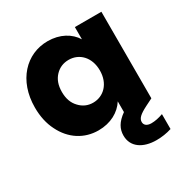

<svg xmlns="http://www.w3.org/2000/svg" viewBox="-178 -711 1034 1072"><g transform="rotate(-30 339.5 -174.5)"><path d="M28 -280C28 -223 39 -172 61 -129C104 -41 182 8 273 8C352 8 413 -27 446 -79V-10C397 25 378 60 378 103C378 176 439 217 526 217C560 217 593 212 624 202V106C596 116 571 121 548 121C520 121 504 108 504 88C504 65 522 48 571 23L617 0V-558H446V-479C414 -531 353 -566 274 -566C136 -566 28 -454 28 -280ZM238 -381C261 -405 290 -417 324 -417C392 -417 446 -364 446 -279C446 -194 392 -141 324 -141C290 -141 261 -154 238 -179C214 -204 202 -237 202 -280C202 -323 214 -356 238 -381Z"/></g></svg>

Font: Poppins
Style: Bold
Weight: 700
Designer: Ninad Kale (Devanagari), Jonny Pinhorn (Latin)
Foundry: Indian Type Foundry
Version: 4.004